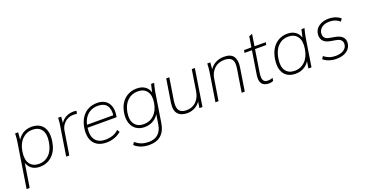

<svg xmlns="http://www.w3.org/2000/svg" viewBox="-39 -1440 4649 2444"><g transform="rotate(-20 2286.0 -218.0)"><path d="M14 216 110 -392Q114 -418 116 -445Q118 -472 119 -500H160L149 -369H135Q163 -434 216 -471Q269 -508 343 -508Q413 -508 459 -477Q505 -446 523.5 -386Q542 -326 528 -240Q509 -120 439.5 -56Q370 8 272 8Q202 8 157 -29Q112 -66 101 -131H111L56 216ZM276 -31Q356 -31 412.5 -87.5Q469 -144 486 -250Q503 -356 463.5 -412.5Q424 -469 339 -469Q260 -469 202 -412.5Q144 -356 127 -250Q111 -144 151.5 -87.5Q192 -31 276 -31Z M629 0 690 -386Q695 -414 698 -443Q701 -472 702 -500H743L734 -391L724 -390Q740 -430 769 -456Q798 -482 834.5 -495Q871 -508 907 -508Q919 -508 930 -507Q941 -506 952 -503L943 -464Q934 -467 922.5 -468Q911 -469 898 -469Q849 -469 811.5 -447.5Q774 -426 751 -392Q728 -358 722 -320L671 0Z M1177 8Q1099 8 1048 -24.5Q997 -57 977 -118Q957 -179 970 -264Q983 -342 1018 -396.5Q1053 -451 1107 -479.5Q1161 -508 1230 -508Q1296 -508 1339 -479.5Q1382 -451 1400 -399.5Q1418 -348 1408 -279L1404 -252H995L1001 -290H1388L1371 -277Q1384 -369 1348 -419.5Q1312 -470 1226 -470Q1164 -470 1119 -443Q1074 -416 1047 -369.5Q1020 -323 1012 -263L1010 -248Q996 -143 1039.5 -87Q1083 -31 1178 -31Q1225 -31 1271 -46Q1317 -61 1354 -97L1376 -64Q1337 -30 1284.5 -11Q1232 8 1177 8Z M1678 223Q1619 223 1568.5 205.5Q1518 188 1481 153L1503 119Q1532 143 1559 157Q1586 171 1616.5 177.5Q1647 184 1685 184Q1763 184 1810 141.5Q1857 99 1870 20L1897 -151H1909Q1883 -85 1827 -48Q1771 -11 1700 -11Q1631 -11 1584.5 -44Q1538 -77 1519 -135.5Q1500 -194 1512 -270Q1530 -384 1599.5 -446Q1669 -508 1769 -508Q1841 -508 1887 -471Q1933 -434 1941 -367L1933 -380L1961 -500H2002Q1995 -472 1988 -445Q1981 -418 1977 -392L1913 13Q1897 117 1837.5 170Q1778 223 1678 223ZM1701 -50Q1784 -50 1841 -105.5Q1898 -161 1914 -260Q1930 -359 1890 -414Q1850 -469 1767 -469Q1684 -469 1626.5 -414Q1569 -359 1553 -260Q1537 -161 1577.5 -105.5Q1618 -50 1701 -50Z M2271 8Q2186 8 2143.5 -39Q2101 -86 2117 -192L2166 -500H2208L2160 -197Q2147 -109 2174.5 -70Q2202 -31 2272 -31Q2351 -31 2402.5 -81Q2454 -131 2467 -214L2512 -500H2554L2475 0H2434L2453 -122H2468Q2440 -60 2387.5 -26Q2335 8 2271 8Z M2651 0 2713 -392Q2717 -418 2719 -445Q2721 -472 2722 -500H2763L2753 -380L2739 -379Q2769 -442 2823.5 -475Q2878 -508 2949 -508Q3042 -508 3077 -456Q3112 -404 3097 -310L3048 0H3006L3055 -308Q3069 -395 3041 -432Q3013 -469 2941 -469Q2859 -469 2805.5 -420Q2752 -371 2739 -290L2693 0Z M3376 8Q3308 8 3280 -30.5Q3252 -69 3264 -148L3314 -464H3214L3220 -500H3320L3343 -643L3387 -659L3362 -500H3514L3508 -464H3356L3308 -159Q3298 -93 3313.5 -62Q3329 -31 3375 -31Q3395 -31 3411.5 -35Q3428 -39 3440 -44L3434 -4Q3422 1 3408 4.5Q3394 8 3376 8Z M3737 8Q3668 8 3621.5 -23Q3575 -54 3556.5 -114Q3538 -174 3552 -260Q3572 -380 3641 -444Q3710 -508 3808 -508Q3878 -508 3923.5 -471Q3969 -434 3979 -369H3967L3998 -500H4039Q4032 -472 4025 -445Q4018 -418 4014 -392L3952 0H3910L3931 -131H3945Q3917 -66 3864 -29Q3811 8 3737 8ZM3741 -31Q3821 -31 3878.5 -87.5Q3936 -144 3953 -250Q3970 -356 3929 -412.5Q3888 -469 3804 -469Q3724 -469 3667.5 -412.5Q3611 -356 3594 -250Q3577 -144 3616.5 -87.5Q3656 -31 3741 -31Z M4289 8Q4237 8 4189.5 -8.5Q4142 -25 4115 -51L4137 -85Q4169 -59 4208 -45Q4247 -31 4293 -31Q4359 -31 4399 -56.5Q4439 -82 4446 -124Q4452 -162 4432 -186.5Q4412 -211 4361 -219L4297 -230Q4222 -242 4193.5 -281.5Q4165 -321 4174 -377Q4181 -418 4207.5 -447Q4234 -476 4275 -492Q4316 -508 4365 -508Q4419 -508 4461.5 -492Q4504 -476 4526 -453L4503 -419Q4477 -443 4442 -456Q4407 -469 4365 -469Q4301 -469 4263 -441.5Q4225 -414 4218 -372Q4212 -333 4229.5 -307.5Q4247 -282 4293 -274L4360 -262Q4437 -249 4467.5 -213Q4498 -177 4489 -123Q4483 -85 4457.5 -55Q4432 -25 4389 -8.5Q4346 8 4289 8Z"/></g></svg>

Font: Mulish ExtraLight ExtraLight
Style: Italic
Weight: 250
Italic angle: -9°
Version: Version 3.603